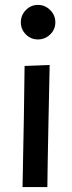

<svg xmlns="http://www.w3.org/2000/svg" viewBox="-20 -741 290 774"><path d="M203.1 -650.9Q203.1 -622.6 182.4 -602.3Q161.6 -582 132.8 -582Q104.5 -582 84.2 -602.3Q64 -622.6 64 -650.9Q64 -679.7 84.2 -700.4Q104.5 -721.2 132.8 -721.2Q161.6 -721.2 182.4 -700.4Q203.1 -679.7 203.1 -650.9ZM79.1 -475.1 180.2 -479 175.3 -244.6Q172.9 -147.9 172.4 -92.8Q170.9 -25.4 170.9 13.2H70.8Q71.3 -13.2 72 -44.7Q72.8 -76.2 73.2 -112.3Q74.2 -175.3 76.2 -265.1Z"/></svg>

Font: Preahvihear
Style: Regular
Weight: 400
Designer: Danh Hong
Version: Version 8.002; ttfautohint (v1.8.3)